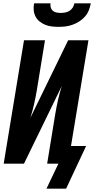

<svg xmlns="http://www.w3.org/2000/svg" viewBox="-20 -975 561 1144"><path d="M329 -815Q308 -815 287.5 -817.5Q267 -820 249 -827.5Q231 -835 216 -847Q201 -859 192 -876Q183 -893 181 -913.5Q179 -934 183 -955H281Q279 -942 282.5 -930Q286 -918 295 -910.5Q304 -903 316.5 -900.5Q329 -898 342 -898Q355 -898 368.5 -900.5Q382 -903 394 -910.5Q406 -918 413.5 -930Q421 -942 423 -955H521Q517 -934 509 -913.5Q501 -893 486 -876Q471 -859 452 -847Q433 -835 412 -827.5Q391 -820 370.5 -817.5Q350 -815 329 -815ZM257 149 328 0H261L309 -294Q316 -336 325.5 -378.5Q335 -421 348 -462L123 0H2L123 -735H248L200 -441Q193 -399 183.5 -356.5Q174 -314 161 -273L386 -735H507L403 -105H493L374 149Z"/></svg>

Font: Iosevka Term Curly XBd Obl
Style: Regular
Weight: 800
Italic angle: -9°
Designer: Belleve Invis
Foundry: Belleve Invis
Version: Version 32.3.0